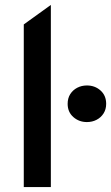

<svg xmlns="http://www.w3.org/2000/svg" viewBox="-20 -760 451 780"><path d="M76.6 0V-660.8L186.6 -740V0ZM333.1 -264.1Q301.1 -264.1 277.9 -284.5Q254.8 -304.9 254.8 -338.2Q254.8 -360.8 265.3 -377.5Q275.9 -394.2 293.7 -403.5Q311.6 -412.8 333.1 -412.8Q365.6 -412.8 388.4 -392.4Q411.3 -372 411.3 -338.2Q411.3 -315.9 400.7 -299.2Q390.1 -282.5 372.3 -273.3Q354.6 -264.1 333.1 -264.1Z"/></svg>

Font: Geologica-Sharp
Style: Regular
Weight: 100
Designer: Sindre Bremnes, Frode Helland
Foundry: Monokrom Skriftforlag AS
Version: Version 1.010;gftools[0.9.28]